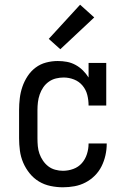

<svg xmlns="http://www.w3.org/2000/svg" viewBox="-20 -787 540 815"><path d="M247 8Q221 8 194.5 2.5Q168 -3 145.5 -16.5Q123 -30 106 -51Q89 -72 78.5 -96.5Q68 -121 64.5 -147.5Q61 -174 61 -200V-320Q61 -345 64 -370Q67 -395 75 -418.5Q83 -442 97 -463.5Q111 -485 131 -500Q151 -515 175.5 -521.5Q200 -528 225 -528Q225 -528 225 -528Q225 -528 225 -528Q245 -528 264 -524.5Q283 -521 300.5 -511.5Q318 -502 332 -488Q346 -474 356 -458V-520H431V-339H356Q356 -362 350.5 -384Q345 -406 330.5 -423.5Q316 -441 294.5 -449.5Q273 -458 250 -458Q234 -458 217.5 -454Q201 -450 187 -440Q173 -430 163.5 -416Q154 -402 148.5 -386Q143 -370 141 -353.5Q139 -337 139 -320V-200Q139 -183 140.5 -166.5Q142 -150 147.5 -134.5Q153 -119 162.5 -105Q172 -91 185 -81Q198 -71 214.5 -66.5Q231 -62 247 -62Q270 -62 291.5 -70Q313 -78 327.5 -94.5Q342 -111 349 -133Q356 -155 356 -177Q356 -177 356 -177.5Q356 -178 356 -178H433Q433 -178 433 -177.5Q433 -177 433 -176Q433 -152 427.5 -127.5Q422 -103 411 -81Q400 -59 382.5 -41.5Q365 -24 343 -12.5Q321 -1 296.5 3.5Q272 8 247 8ZM236 -578 187 -622 320 -767 380 -713Z"/></svg>

Font: Iosevka Slab
Style: Regular
Weight: 400
Monospace: yes
Designer: Belleve Invis
Foundry: Belleve Invis
Version: Version 11.2.4; ttfautohint (v1.8.3)